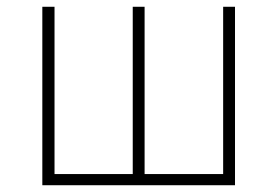

<svg xmlns="http://www.w3.org/2000/svg" viewBox="-20 -547 820 567"><path d="M141 -527V-33H372V-527H407V-33H639V-527H674V0H105V-527Z"/></svg>

Font: Kinto Sans Thin
Style: Regular
Weight: 100
Designer: Authors: Ryoko NISHIZUKA  (kana & ideographs); Paul D. Hunt (Latin, Greek & Cyrillic); Wenlong ZHANG  (bopomofo); Sandol
Foundry: Adobe Systems Incorporated, ookami Inc.
Version: Version 0.001